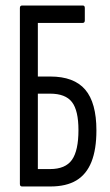

<svg xmlns="http://www.w3.org/2000/svg" viewBox="-20 -675 397 695"><path d="M60 0Q52 0 52 -9V-646Q52 -655 60 -655H280Q287 -655 287 -646V-601Q287 -592 279 -592H117V-398H162Q248 -398 288.5 -350.5Q329 -303 329 -203Q329 -134 311 -89Q293 -44 256.5 -22Q220 0 162 0ZM117 -63H161Q217 -63 240.5 -96.5Q264 -130 264 -204Q264 -275 240.5 -305.5Q217 -336 161 -336H117Z"/></svg>

Font: Sofia Sans Extra Condensed
Style: Regular
Weight: 400
Designer: Botio Nikoltchev, Ani Petrova
Foundry: lettersoup
Version: Version 4.101